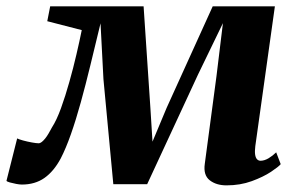

<svg xmlns="http://www.w3.org/2000/svg" viewBox="-48 -562 916 593"><path d="M651.5 10.5Q620 10.5 599.8 -5.2Q579.5 -21 584.5 -56L620.5 -326L640.5 -490.5L563.5 -331.5L406.5 7H302L271.5 -317.5L262.5 -490Q246.5 -424 231.5 -362Q216.5 -300 201.5 -245.8Q186.5 -191.5 171 -147.5Q155.5 -103.5 139.5 -72.5Q118 -32.5 89 -12.2Q60 8 19.5 8Q12.5 8 2 6Q-8.5 4 -17.5 1.5Q-26.5 -1 -28 -3.5L5 -134.5Q9.5 -132 23 -128.2Q36.5 -124.5 50.5 -122Q64.5 -119.5 71 -119.5Q76 -119.5 81 -123.5Q86 -127.5 91.5 -134.2Q97 -141 102.2 -150Q107.5 -159 112.5 -168.5Q127 -191 140.5 -228.2Q154 -265.5 166.2 -309Q178.5 -352.5 188.2 -394.5Q198 -436.5 204.5 -469L98 -496.5L107 -542.5H395.5L416.5 -228.5L423 -124.5L466.5 -228.5L609 -542.5H801L740.5 -110.5Q738.5 -94.5 740 -84.5Q741.5 -74.5 746 -70Q750.5 -65.5 756.5 -65.5Q768.5 -65.5 781.5 -73.2Q794.5 -81 805 -91.5L819 -55Q812.5 -47 788.8 -31.2Q765 -15.5 729.5 -2.5Q694 10.5 651.5 10.5Z"/></svg>

Font: Merriweather 48pt ExtraBold
Style: Italic
Weight: 800
Italic angle: -7.8°
Version: Version 2.101